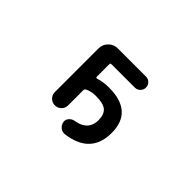

<svg xmlns="http://www.w3.org/2000/svg" viewBox="-98 -839 1196 1196"><g transform="rotate(45 500.0 -241.5)"><path d="M471.7 17.6Q470.7 13.7 470.7 9.8Q470.7 -4.9 481.4 -17.6Q494.1 -33.2 513.7 -37.1Q557.6 -43.9 582 -63.5Q618.2 -91.8 618.2 -145.5Q618.2 -196.3 591.8 -218.8Q564.5 -241.2 500 -241.2Q459 -241.2 427.7 -225.6Q418.9 -220.7 418.9 -210.9V-77.1Q418.9 -52.7 401.9 -35.6Q384.8 -18.6 360.4 -18.6Q335.9 -18.6 318.8 -35.6Q301.8 -52.7 301.8 -77.1V-461.9Q301.8 -497.1 326.7 -522Q351.6 -546.9 386.7 -546.9H634.8Q655.3 -546.9 669.4 -532.7Q683.6 -518.6 683.6 -498.5Q683.6 -478.5 669.4 -463.9Q655.3 -449.2 634.8 -449.2H428.7Q418.9 -449.2 418.9 -439.5V-329.1Q418.9 -325.2 421.9 -323.2Q424.8 -321.3 428.7 -322.3Q470.7 -335.9 520.5 -335.9Q732.4 -335.9 732.4 -147.5Q732.4 39.1 530.3 64.5Q527.3 64.5 523.4 64.5Q506.8 64.5 492.2 52.7Q475.6 39.1 471.7 17.6Z"/></g></svg>

Font: Rounded-X Mgen+ 2m medium
Style: Regular
Weight: 500
Designer: [Source Han Sans]
Ryoko NISHIZUKA  (kana & ideographs); Paul D. Hunt (Latin, Greek & Cyrillic); Wenlong ZHANG  (bopomofo
Version: Version 1.059.20150602